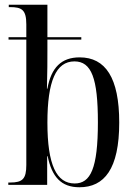

<svg xmlns="http://www.w3.org/2000/svg" viewBox="-20 -780 569 810"><path d="M315 10C420 10 483 -67 483 -263C483 -452 425 -538 316 -538C239 -538 196 -495 180 -406H178C180 -474 180 -529 180 -566V-613H323V-623H180V-760H17V-750H22C72 -750 91 -739 91 -677V-623H16V-613H91V-84C91 -25 75 -10 23 -10H15V0H179V-121H181C199 -34 238 10 315 10ZM295 -6C219 -6 180 -83 180 -263C180 -437 216 -521 294 -521C366 -521 393 -450 393 -264C393 -69 362 -6 295 -6Z"/></svg>

Font: Noto Serif Display Condensed
Style: Regular
Weight: 400
Width: 3
Designer: Monotype Design Team
Foundry: Monotype Imaging Inc.
Version: Version 2.009